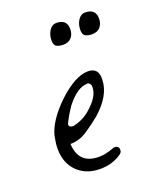

<svg xmlns="http://www.w3.org/2000/svg" viewBox="-95 -490 463 570"><g transform="rotate(-20 137.0 -205.0)"><path d="M125 21Q81 21 53.5 -6Q26 -33 26 -79Q26 -89 27.5 -99Q29 -109 31 -119Q42 -162 92 -211Q148 -264 189 -264Q223 -264 221 -226Q220 -177 167 -130Q144 -111 119.5 -95Q95 -79 68 -79H67Q70 -14 134 -14Q155 -14 181 -24Q183 -25 187 -25Q200 -25 200 -12Q200 -3 191 2Q163 21 125 21ZM94 -126Q125 -133 147 -152Q186 -185 186 -215V-217Q186 -224 181 -228Q176 -232 174 -230Q143 -230 108 -185Q103 -178 96 -166.5Q89 -155 81 -139Q80 -137 80 -135Q80 -126 94 -126ZM239 -363Q228 -363 219 -367Q210 -371 210 -387Q210 -404 218.5 -417.5Q227 -431 241 -431Q274 -431 274 -400Q274 -384 265 -373.5Q256 -363 239 -363ZM148 -363Q137 -363 128 -367Q119 -371 119 -387Q119 -404 127.5 -417.5Q136 -431 150 -431Q183 -431 183 -400Q183 -384 174 -373.5Q165 -363 148 -363Z"/></g></svg>

Font: Square Peg
Style: Regular
Weight: 400
Designer: Robert E. Leuschke
Foundry: Robert E. Leuschke
Version: Version 1.010; ttfautohint (v1.8.4.7-5d5b)